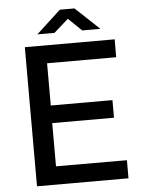

<svg xmlns="http://www.w3.org/2000/svg" viewBox="-60 -947 743 994"><g transform="rotate(-5 312.0 -450.0)"><path d="M91.5 0V-723H558.5L558 -630H199V-410.5H519.5V-319H198.5V-94.5L567 -94V0ZM162 -783.5 289 -900.5H365L489.5 -783.5H395L326 -850L251 -783.5Z"/></g></svg>

Font: Public Sans Thin Medium
Style: Regular
Weight: 500
Version: Version 2.001